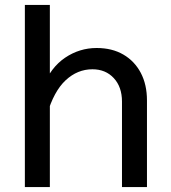

<svg xmlns="http://www.w3.org/2000/svg" viewBox="-20 -756 690 776"><path d="M473 0V-345.5Q473 -404.5 440 -440.2Q407 -476 353.5 -476Q293 -476 245.2 -431.5Q197.5 -387 170 -293L153.5 -405Q185 -483.5 243.2 -522.8Q301.5 -562 370.5 -562Q433 -562 478.5 -535.5Q524 -509 549 -461.5Q574 -414 574 -350V0ZM80.5 0V-736H181.5V0Z"/></svg>

Font: Azeret Mono Thin
Style: Regular
Weight: 100
Designer: Martin Vácha
Foundry: Displaay
Version: Version 1.002